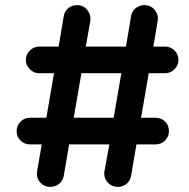

<svg xmlns="http://www.w3.org/2000/svg" viewBox="-20 -725 740 750"><path d="M125 -56 143 -161H97Q75 -161 60 -176Q45 -191 45 -213Q45 -234 60 -249.5Q75 -265 97 -265H161L191 -439H133Q112 -439 96.5 -454.5Q81 -470 81 -491Q81 -512 96.5 -527.5Q112 -543 133 -543H209L229 -662Q232 -681 246.5 -693Q261 -705 281 -705Q305 -705 320.5 -686.5Q336 -668 333 -644L315 -543H472L492 -662Q495 -681 510 -693Q525 -705 545 -705Q569 -705 584.5 -686Q600 -667 596 -644L579 -543H625Q646 -543 661.5 -528Q677 -513 677 -491Q677 -470 661.5 -454.5Q646 -439 625 -439H561L531 -265H588Q610 -265 625 -250Q640 -235 640 -213Q640 -192 625 -176.5Q610 -161 588 -161H513L492 -38Q489 -19 474.5 -7Q460 5 440 5Q416 5 400 -13.5Q384 -32 388 -56L407 -161H250L229 -38Q226 -20 211.5 -7.5Q197 5 176 5Q152 5 136.5 -13Q121 -31 125 -56ZM268 -265H424L454 -439H298Z"/></svg>

Font: Quicksand
Style: Bold
Weight: 700
Designer: Andrew Paglinawan
Foundry: Andrew Paglinawan
Version: 1.002